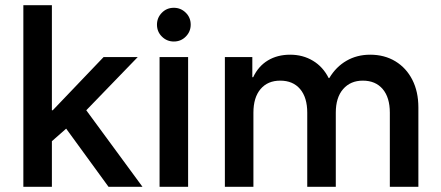

<svg xmlns="http://www.w3.org/2000/svg" viewBox="-20 -720 1699 740"><path d="M70 0V-700H180V-295H183.3L379.2 -500H510.8L312.5 -295L529.2 0H398.3L235 -224.2L180 -175.8V0Z M595 0V-500H705V0ZM650 -560Q623.3 -560 604.2 -578.8Q585 -597.5 585 -625Q585 -651.7 603.8 -670.8Q622.5 -690 650 -690Q676.7 -690 695.8 -671.2Q715 -652.5 715 -625Q715 -598.3 696.2 -579.2Q677.5 -560 650 -560Z M846.7 0V-500H952.5V-422.5H955.8Q975.8 -465 1012.5 -487.1Q1049.2 -509.2 1098.3 -509.2Q1147.5 -509.2 1186.2 -485.8Q1225 -462.5 1246.7 -419.2H1249.2Q1275 -462.5 1315.4 -485.8Q1355.8 -509.2 1406.7 -509.2Q1461.7 -509.2 1503.8 -483.8Q1545.8 -458.3 1569.2 -412.5Q1592.5 -366.7 1592.5 -305.8V0H1482.5V-285.8Q1482.5 -344.2 1455 -376.7Q1427.5 -409.2 1378.3 -409.2Q1330.8 -409.2 1302.5 -376.7Q1274.2 -344.2 1274.2 -285.8V0H1164.2V-285.8Q1164.2 -344.2 1136.7 -376.7Q1109.2 -409.2 1060 -409.2Q1011.7 -409.2 984.2 -376.7Q956.7 -344.2 956.7 -285.8V0Z"/></svg>

Font: Funnel Sans Light Medium
Style: Regular
Weight: 500
Version: Version 1.000